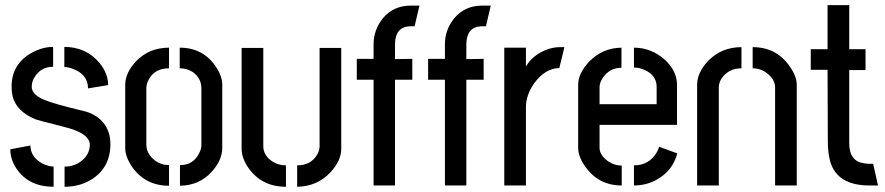

<svg xmlns="http://www.w3.org/2000/svg" viewBox="-20 -711 3391 736"><path d="M19.5 -138.7 96.7 -153.3Q96.7 -109.4 142.6 -84Q165 -73.2 185.5 -72.3V4.9Q90.8 4.9 43.9 -63.5Q19.5 -99.6 19.5 -138.7ZM24.4 -378.9Q24.4 -467.8 105.5 -510.7Q144.5 -531.2 183.6 -531.2V-455.1Q138.7 -455.1 114.3 -418Q101.6 -399.4 101.6 -378.9Q101.6 -347.7 150.4 -328.1Q187.5 -312.5 293.9 -287.1Q360.4 -273.4 388.7 -221.7Q403.3 -194.3 403.3 -160.2Q403.3 -66.4 328.1 -21.5Q284.2 4.9 227.5 4.9V-72.3Q272.5 -72.3 302.7 -103.5Q324.2 -126 324.2 -156.2Q324.2 -195.3 247.1 -218.8Q227.5 -224.6 184.6 -235.4Q138.7 -246.1 118.2 -252.9Q43.9 -282.2 28.3 -341.8Q24.4 -359.4 24.4 -378.9ZM226.6 -454.1V-531.2Q310.5 -531.2 362.3 -468.8Q394.5 -428.7 394.5 -384.8L317.4 -372.1Q317.4 -425.8 258.8 -447.3Q241.2 -454.1 226.6 -454.1Z M460 -144.5V-385.7Q460 -431.6 501 -475.6Q551.8 -528.3 627.9 -528.3V-449.2Q570.3 -449.2 547.9 -401.4Q541 -386.7 541 -372.1V-157.2Q541 -121.1 574.2 -95.7Q597.7 -78.1 627.9 -78.1V1Q535.2 1 484.4 -74.2Q460 -111.3 460 -144.5ZM669.9 1V-78.1Q721.7 -78.1 744.1 -125Q752 -140.6 752 -155.3V-372.1Q752 -412.1 717.8 -435.5Q696.3 -449.2 668.9 -449.2V-528.3Q758.8 -528.3 807.6 -455.1Q832 -418.9 832 -385.7V-144.5Q832 -96.7 791 -51.8Q743.2 0 669.9 1Z M906.2 -140.6V-527.3H989.3V-150.4Q989.3 -115.2 1024.4 -91.8Q1047.9 -77.1 1076.2 -77.1V4.9Q982.4 4.9 931.6 -68.4Q906.2 -105.5 906.2 -140.6ZM1119.1 4.9V-77.1Q1171.9 -77.1 1196.3 -119.1Q1205.1 -134.8 1205.1 -150.4V-527.3H1288.1V-140.6Q1288.1 -94.7 1246.1 -49.8Q1195.3 3.9 1119.1 4.9Z M1347.7 -405.3V-485.4H1412.1V-542Q1412.1 -596.7 1448.2 -641.6Q1488.3 -688.5 1551.8 -689.5H1587.9L1569.3 -610.4H1550.8Q1495.1 -607.4 1494.1 -542V-484.4L1560.5 -485.4V-405.3H1494.1V0H1412.1V-405.3Z M1621.1 -405.3V-485.4H1685.5V-542Q1685.5 -596.7 1721.7 -641.6Q1761.7 -688.5 1825.2 -689.5H1861.3L1842.8 -610.4H1824.2Q1768.6 -607.4 1767.6 -542V-484.4L1834 -485.4V-405.3H1767.6V0H1685.5V-405.3Z M1913.1 0V-528.3H1996.1V-456.1Q2021.5 -499 2072.3 -519.5Q2099.6 -530.3 2126 -530.3H2143.6L2124 -450.2Q2070.3 -449.2 2028.3 -392.6Q1996.1 -347.7 1996.1 -299.8V0Z M2196.3 -144.5V-386.7Q2197.3 -431.6 2239.3 -475.6Q2290 -527.3 2362.3 -528.3V-451.2Q2315.4 -451.2 2289.1 -410.2Q2278.3 -392.6 2278.3 -377.9V-311.5H2497.1V-377.9Q2497.1 -421.9 2452.1 -442.4Q2431.6 -452.1 2410.2 -452.1V-528.3Q2477.5 -528.3 2530.3 -480.5Q2574.2 -438.5 2575.2 -387.7V-232.4H2278.3V-144.5Q2278.3 -117.2 2309.6 -93.8Q2335 -76.2 2363.3 -76.2V0Q2274.4 0 2223.6 -72.3Q2196.3 -110.4 2196.3 -144.5ZM2410.2 0V-77.1Q2468.8 -77.1 2498 -127.9Q2503.9 -138.7 2506.8 -148.4L2576.2 -123Q2558.6 -55.7 2496.1 -21.5Q2456.1 0 2410.2 0Z M2652.3 0V-385.7Q2652.3 -432.6 2694.3 -477.5Q2746.1 -530.3 2822.3 -530.3V-449.2Q2772.5 -449.2 2746.1 -410.2Q2735.4 -393.6 2735.4 -376V0ZM2865.2 -449.2V-530.3Q2956.1 -530.3 3006.8 -457Q3034.2 -418.9 3034.2 -385.7V0H2951.2V-376Q2951.2 -406.2 2920.9 -429.7Q2896.5 -449.2 2865.2 -449.2Z M3087.9 -443.4V-522.5H3152.3V-691.4H3235.4V-522.5H3297.9V-442.4H3235.4V-162.1Q3235.4 -92.8 3292 -85Q3302.7 -83 3313.5 -83H3327.1L3345.7 0H3310.5Q3190.4 -1 3163.1 -89.8Q3153.3 -123 3153.3 -171.9L3152.3 -443.4Z"/></svg>

Font: Post No Bills Colombo
Style: SemiBold
Weight: 700
Designer: Kosala Senevirathne, Siva Puranthara, Lasantha Premarathna, Tharique Azeez
Foundry: Mooniak
Version: Version 1.220 ; ttfautohint (v1.5)